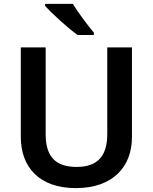

<svg xmlns="http://www.w3.org/2000/svg" viewBox="-20 -958 787 988"><path d="M355 -938H212V-928C244 -891 330 -813 379 -778H463V-790C432 -827 382 -893 355 -938ZM659 -252V-714H532V-268C532 -158 485 -99 374 -99C268 -99 215 -150 215 -267V-714H87V-254C87 -95 185 10 370 10C565 10 659 -104 659 -252Z"/></svg>

Font: Noto Sans Gurmukhi SemiBold
Style: Regular
Weight: 600
Designer: Jelle Bosma - Monotype Design Team
Foundry: Monotype Imaging Inc.
Version: Version 2.004